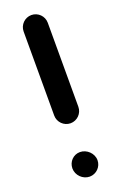

<svg xmlns="http://www.w3.org/2000/svg" viewBox="-136 -685 477 762"><g transform="rotate(-20 102.5 -304.0)"><path d="M156 -239V-594C156 -622 133 -645 105 -645C77 -645 54 -622 54 -594V-239C54 -211 77 -188 105 -188C133 -188 156 -211 156 -239ZM50 -17C50 12 75 37 104 37C132 37 155 14 155 -14C155 -43 129 -68 100 -68C72 -68 50 -45 50 -17Z"/></g></svg>

Font: Electronic
Style: UltBlk
Weight: 500
Version: Version 1.011